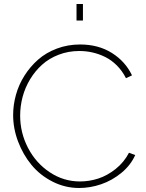

<svg xmlns="http://www.w3.org/2000/svg" viewBox="-20 -937 734 963"><path d="M363.8 -834V-917H396V-834ZM381.8 -713.9Q473.1 -713.9 540.8 -671.6Q608.4 -629.4 642.1 -559.1L611.8 -544.9Q593.3 -581.5 566.2 -608.6Q539.1 -635.7 507.8 -651.1Q476.6 -666.5 444.3 -673.8Q412.1 -681.2 377.9 -681.2Q322.8 -681.2 274.4 -662.6Q226.1 -644 191.2 -612.5Q156.2 -581.1 131.1 -539.6Q106 -498 93.5 -451.4Q81.1 -404.8 81.1 -356.9Q81.1 -271 120.6 -195.1Q160.2 -119.1 229.5 -73Q298.8 -26.9 380.9 -26.9Q427.7 -26.9 472.9 -41.5Q518.1 -56.2 560.1 -89.6Q602.1 -123 627 -170.9L658.2 -159.2Q635.3 -107.9 588.4 -69.6Q541.5 -31.2 486.8 -12.7Q432.1 5.9 377 5.9Q306.6 5.9 243.9 -25.9Q181.2 -57.6 138.4 -109.4Q95.7 -161.1 70.8 -226.8Q45.9 -292.5 45.9 -359.9Q45.9 -411.1 60.1 -461.9Q74.2 -512.7 103 -558.1Q131.8 -603.5 171.4 -638.2Q210.9 -672.9 265.4 -693.4Q319.8 -713.9 381.8 -713.9Z"/></svg>

Font: Rawline ExtraLight
Style: Regular
Weight: 275
Designer: Matt McInerney, Pablo Impallari, Rodrigo Fuenzalida
Foundry: Matt McInerney, Pablo Impallari, Rodrigo Fuenzalida
Version: Version 4.020;PS 004.020;hotconv 1.0.88;makeotf.lib2.5.64775